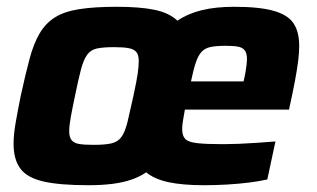

<svg xmlns="http://www.w3.org/2000/svg" viewBox="-20 -538 935 566"><path d="M241 8Q156 8 108 -3Q60 -14 40 -41Q20 -68 20 -114Q20 -141 26 -175.5Q32 -210 41 -255Q55 -319 67 -364Q79 -409 96.5 -439Q114 -469 141.5 -486.5Q169 -504 213.5 -511Q258 -518 324 -518Q393 -518 436 -509Q479 -500 503 -477Q534 -498 575 -508Q616 -518 670 -518Q745 -518 787 -506Q829 -494 845.5 -469Q862 -444 862 -403Q862 -383 859 -358.5Q856 -334 849.5 -299.5Q843 -265 832 -215H525Q522 -197 519.5 -183Q517 -169 517 -158Q517 -138 526 -128.5Q535 -119 561.5 -116Q588 -113 637 -113Q657 -113 683 -114Q709 -115 737.5 -117Q766 -119 792 -121L768 -9Q747 -4 715.5 0Q684 4 649.5 6Q615 8 582 8Q518 8 476.5 -1Q435 -10 411 -30Q392 -17 367.5 -8.5Q343 0 311.5 4Q280 8 241 8ZM257 -111Q290 -111 309 -115.5Q328 -120 338.5 -135Q349 -150 356 -179Q363 -208 373 -254Q383 -300 386 -321.5Q389 -343 389 -358Q389 -376 382 -384.5Q375 -393 359.5 -396Q344 -399 316 -399Q284 -399 265.5 -395Q247 -391 236.5 -376Q226 -361 218.5 -332.5Q211 -304 201 -255Q193 -217 188.5 -192Q184 -167 184 -151Q184 -134 191 -125Q198 -116 213.5 -113.5Q229 -111 257 -111ZM543 -298H698Q702 -315 704 -327Q706 -339 707 -348Q708 -357 708 -364Q708 -381 701.5 -389.5Q695 -398 681.5 -400.5Q668 -403 645 -403Q618 -403 601 -399.5Q584 -396 574 -385Q564 -374 557 -353Q550 -332 543 -298Z"/></svg>

Font: Saira Thin
Style: Bold Italic
Weight: 700
Italic angle: -12°
Version: Version 1.101